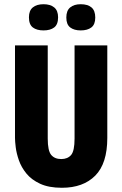

<svg xmlns="http://www.w3.org/2000/svg" viewBox="-20 -875 579 909"><path d="M273 14Q211 14 170 -5Q129 -24 105 -53.5Q81 -83 69.5 -116Q58 -149 54.5 -177.5Q51 -206 51 -222V-660H206V-219Q206 -161 222.5 -141.5Q239 -122 270 -122Q300 -122 316.5 -141Q333 -160 333 -219V-660H488V-222Q488 -101 431 -43.5Q374 14 273 14ZM362 -731Q331 -731 312.5 -745Q294 -759 294 -792Q294 -825 312.5 -840Q331 -855 362 -855Q395 -855 413 -840Q431 -825 431 -792Q431 -759 412.5 -745Q394 -731 362 -731ZM186 -731Q154 -731 135.5 -745Q117 -759 117 -793Q117 -825 135.5 -840Q154 -855 186 -855Q218 -855 236.5 -840Q255 -825 255 -793Q255 -759 236.5 -745Q218 -731 186 -731Z"/></svg>

Font: Bricolage Grotesque 12pt Condensed ExtraBold
Style: Regular
Weight: 800
Width: 3
Designer: Mathieu Triay
Foundry: Atelier Triay
Version: Version 1.001; ttfautohint (v1.8.4.7-5d5b);gftools[0.9.33.de